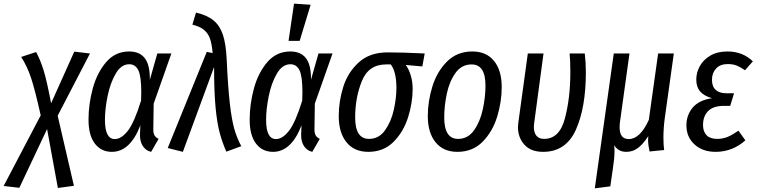

<svg xmlns="http://www.w3.org/2000/svg" viewBox="-87 -820 4159 1052"><path d="M229 -186 318 198 230 210 171 -113 19 209 -67 199 136 -188Q105 -327 83.5 -392Q62 -457 29 -508L111 -535Q136 -488 153.5 -429.5Q171 -371 193 -254L320 -537L406 -527Z M734 -383 775 -527H852L755 -252L753 -110Q753 -90 759.5 -78.5Q766 -67 782 -59L741 12Q713 6 696 -19Q679 -44 680 -84L682 -133Q626 12 526 12Q467 12 432.5 -33.5Q398 -79 398 -164Q398 -250 421.5 -336Q445 -422 495 -480Q545 -538 621 -538Q678 -538 706.5 -501Q735 -464 734 -383ZM488 -163Q488 -58 542 -58Q578 -58 613.5 -103.5Q649 -149 686 -269Q687 -286 687 -315Q687 -402 671 -435Q655 -468 621 -468Q577 -468 547 -416.5Q517 -365 502.5 -293.5Q488 -222 488 -163Z M1155 -496Q1162 -344 1172 -255.5Q1182 -167 1196 -116.5Q1210 -66 1235 -19L1153 11Q1130 -42 1116 -95Q1102 -148 1094 -233Q1086 -318 1086 -453L915 12L832 -9L1046 -536L1078 -529Q1074 -579 1063.5 -608.5Q1053 -638 1030.5 -656.5Q1008 -675 967 -685L987 -751Q1048 -737 1083 -708Q1118 -679 1134.5 -629Q1151 -579 1155 -496Z M1617 -383 1658 -527H1735L1638 -252L1636 -110Q1636 -90 1642.5 -78.5Q1649 -67 1665 -59L1624 12Q1596 6 1579 -19Q1562 -44 1563 -84L1565 -133Q1509 12 1409 12Q1350 12 1315.5 -33.5Q1281 -79 1281 -164Q1281 -250 1304.5 -336Q1328 -422 1378 -480Q1428 -538 1504 -538Q1561 -538 1589.5 -501Q1618 -464 1617 -383ZM1371 -163Q1371 -58 1425 -58Q1461 -58 1496.5 -103.5Q1532 -149 1569 -269Q1570 -286 1570 -315Q1570 -402 1554 -435Q1538 -468 1504 -468Q1460 -468 1430 -416.5Q1400 -365 1385.5 -293.5Q1371 -222 1371 -163ZM1615 -794 1555 -596H1494L1524 -800Z M1769 -184Q1769 -265 1794 -344.5Q1819 -424 1879 -478.5Q1939 -533 2037 -533Q2120 -533 2240 -527L2227 -456L2136 -464Q2153 -442 2163.5 -407Q2174 -372 2174 -333Q2174 -257 2149 -177.5Q2124 -98 2069.5 -43Q2015 12 1931 12Q1854 12 1811.5 -40.5Q1769 -93 1769 -184ZM2085 -338Q2085 -427 2054 -467H2028Q1933 -467 1896 -376.5Q1859 -286 1859 -176Q1859 -59 1935 -59Q1989 -59 2022.5 -106Q2056 -153 2070.5 -217.5Q2085 -282 2085 -338Z M2257 -184Q2257 -266 2282.5 -347.5Q2308 -429 2363 -483.5Q2418 -538 2501 -538Q2578 -538 2620 -486Q2662 -434 2662 -343Q2662 -262 2637 -180.5Q2612 -99 2557.5 -43.5Q2503 12 2419 12Q2342 12 2299.5 -40.5Q2257 -93 2257 -184ZM2573 -351Q2573 -467 2497 -467Q2442 -467 2408.5 -420Q2375 -373 2361 -306Q2347 -239 2347 -176Q2347 -59 2423 -59Q2477 -59 2510.5 -106.5Q2544 -154 2558.5 -221.5Q2573 -289 2573 -351Z M3123 -424Q3123 -231 3068.5 -109.5Q3014 12 2889 12Q2821 12 2786 -27.5Q2751 -67 2751 -123Q2751 -132 2753 -148L2805 -527H2891L2840 -147Q2838 -131 2838 -125Q2838 -94 2852 -76.5Q2866 -59 2894 -59Q2979 -59 3008.5 -172Q3038 -285 3038 -423Q3038 -491 3034 -527H3117Q3123 -478 3123 -424Z M3548 -66Q3548 -25 3552 2L3472 10Q3464 -26 3464 -53Q3464 -67 3465 -74Q3438 -32 3409.5 -10Q3381 12 3345 12Q3322 12 3306 3Q3290 -6 3278 -24Q3280 -6 3280 8Q3280 46 3272 97L3257 201L3172 212L3276 -527H3362L3310 -152Q3308 -141 3308 -122Q3308 -58 3358 -58Q3420 -58 3468 -163L3519 -527H3605L3556 -177Q3548 -120 3548 -66Z M3674 -133Q3674 -189 3708 -230Q3742 -271 3814 -282Q3771 -294 3749.5 -318.5Q3728 -343 3728 -384Q3728 -422 3747 -457Q3766 -492 3804.5 -515Q3843 -538 3899 -538Q3982 -538 4038 -484L3995 -435Q3971 -452 3950 -460.5Q3929 -469 3901 -469Q3859 -469 3836.5 -444.5Q3814 -420 3814 -383Q3814 -346 3834.5 -327.5Q3855 -309 3893 -309H3935L3914 -240H3880Q3821 -240 3793 -211.5Q3765 -183 3765 -135Q3765 -99 3784.5 -79Q3804 -59 3842 -59Q3874 -59 3900 -70Q3926 -81 3959 -104L3997 -51Q3926 12 3834 12Q3763 12 3718.5 -28.5Q3674 -69 3674 -133Z"/></svg>

Font: Fira Sans Compressed
Style: Italic
Weight: 400
Width: 1
Italic angle: -8°
Designer: bBox Type GmbH & Carrois Corporate GbR & Edenspiekermann AG
Foundry: bBox Type GmbH & Carrois Corporate GbR & Edenspiekermann AG
Version: Version 4.301